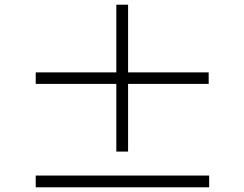

<svg xmlns="http://www.w3.org/2000/svg" viewBox="-20 -820 1040 817"><path d="M868 -463H525V-175H475V-463H132V-512H475V-800H525V-512H868ZM870 -73V-23H132V-73Z"/></svg>

Font: Noto Sans HK Thin Light
Style: Regular
Weight: 300
Version: Version 2.004-H2;hotconv 1.0.118;makeotfexe 2.5.65603